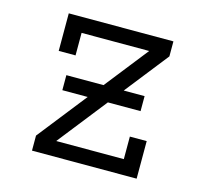

<svg xmlns="http://www.w3.org/2000/svg" viewBox="-83 -623 766 716"><g transform="rotate(15 300.0 -265.0)"><path d="M98 0V-58L424 -472H163V-385H98V-530H502V-472L176 -58H437V-145H502V0ZM149 -247V-305H451V-247Z"/></g></svg>

Font: Iosevka Slab Light Extended
Style: Regular
Weight: 300
Width: 7
Monospace: yes
Designer: Belleve Invis
Foundry: Belleve Invis
Version: Version 11.1.0; ttfautohint (v1.8.3)